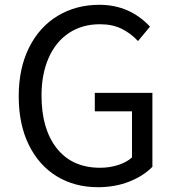

<svg xmlns="http://www.w3.org/2000/svg" viewBox="-20 -767 729 800"><path d="M58 -366Q58 -482 101 -568.5Q144 -655 220.5 -701Q297 -747 394 -747Q520 -747 605 -656L555 -596Q524 -629 486 -647.5Q448 -666 396 -666Q323 -666 268 -630Q213 -594 183 -526.5Q153 -459 153 -369Q153 -229 217 -148.5Q281 -68 397 -68Q437 -68 472.5 -79.5Q508 -91 530 -111V-303H375V-380H615V-72Q578 -34 519 -10.5Q460 13 388 13Q291 13 216.5 -32.5Q142 -78 100 -163.5Q58 -249 58 -366Z"/></svg>

Font: Noto Sans SC
Style: Regular
Weight: 400
Designer: Ryoko NISHIZUKA ____ (kana & ideographs); Paul D. Hunt (Latin, Greek & Cyrillic); Wenlong ZHANG ___ (bopomofo); Sandoll 
Foundry: Adobe Systems Incorporated
Version: Version 1.004